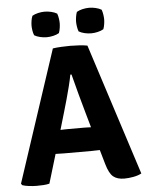

<svg xmlns="http://www.w3.org/2000/svg" viewBox="-59 -921 752 977"><g transform="rotate(-5 317.0 -432.0)"><path d="M240.5 -146Q232.5 -146 220.5 -146.5Q208.5 -147 198.5 -147L154 1Q140 4.5 123.5 5.5Q107 6.5 89.5 6.5Q71.5 6.5 50.2 4Q29 1.5 15.5 -3.5L10 -11.5L231.5 -683Q250 -686 275.5 -687.2Q301 -688.5 320 -688.5Q338.5 -688.5 364.2 -687Q390 -685.5 408 -682L624.5 -10Q608.5 -1 583.5 3.8Q558.5 8.5 536.5 8.5Q500.5 8.5 480 -8.2Q459.5 -25 445.5 -74L424.5 -147Q414 -147 402 -146.5Q390 -146 382 -146ZM261 -358.5 234 -266.5Q244 -267 255.8 -267.2Q267.5 -267.5 275.5 -267.5H352Q359.5 -267.5 370 -267.2Q380.5 -267 390 -266.5L369 -340.5Q357 -382.5 341.8 -438.5Q326.5 -494.5 314.5 -542.5H308.5Q303.5 -515.5 295.2 -482.5Q287 -449.5 277.8 -417Q268.5 -384.5 261 -358.5ZM433 -742.5Q416.5 -742.5 399.2 -746.5Q382 -750.5 369.5 -758Q365 -770 363 -784Q361 -798 361 -807.5Q361 -817.5 363 -831.5Q365 -845.5 369.5 -857.5Q382 -865 399.2 -869Q416.5 -873 433 -873Q449 -873 466.2 -869Q483.5 -865 496 -857.5Q500.5 -845.5 502.5 -831.5Q504.5 -817.5 504.5 -807.5Q504.5 -798 502.5 -784Q500.5 -770 496 -758Q483.5 -750.5 466.2 -746.5Q449 -742.5 433 -742.5ZM205.5 -742.5Q189.5 -742.5 172.2 -746.5Q155 -750.5 142.5 -758Q137.5 -770 135.5 -784Q133.5 -798 133.5 -807.5Q133.5 -817.5 135.5 -831.5Q137.5 -845.5 142.5 -857.5Q155 -865 172.2 -869Q189.5 -873 205.5 -873Q222 -873 239.2 -869Q256.5 -865 269 -857.5Q273.5 -845.5 275.5 -831.5Q277.5 -817.5 277.5 -807.5Q277.5 -798 275.5 -784Q273.5 -770 269 -758Q256.5 -750.5 239.2 -746.5Q222 -742.5 205.5 -742.5Z"/></g></svg>

Font: Signika Negative SC
Style: Bold
Weight: 700
Designer: Anna Giedryś
Foundry: Anna Giedryś
Version: Version 2.000; ttfautohint (v1.8.3) -l 8 -r 50 -G 200 -x 9 -